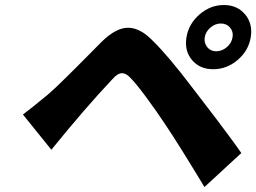

<svg xmlns="http://www.w3.org/2000/svg" viewBox="-20 -741 1025 768"><path d="M799 -592Q795.5 -568.9 808.9 -552.4Q822.4 -535.9 844.8 -535.9Q867.9 -535.9 887.3 -552.4Q906.6 -568.9 910.2 -592Q914.1 -614.3 900.2 -630.7Q886.4 -647 863.3 -647Q840.9 -647 821.7 -630.7Q802.6 -614.3 799 -592ZM725.9 -592Q734.7 -645.6 778.1 -683.2Q821.4 -720.9 875.4 -720.9Q929.3 -720.9 960.6 -683.2Q991.8 -645.6 983 -592Q974.1 -538 930.6 -501.1Q887.1 -464.1 832.7 -464.1Q778.8 -464.1 747.9 -501.1Q717 -538 725.9 -592ZM71.7 -283Q102.6 -305.8 169.7 -361.2Q183.9 -373.2 201.9 -390.1Q219.8 -407 244.5 -431.3Q269.2 -455.6 286.9 -473.4Q304.7 -491.1 337.7 -524.5Q370.7 -557.9 386 -573.2Q443.5 -630 492.2 -630Q540.1 -630 589.1 -579.9Q653.4 -517.4 751.1 -388.1Q759.6 -376.8 794.4 -331.7Q829.2 -286.6 849.3 -259.9Q869.3 -233.3 897.9 -194.8Q926.5 -156.2 945.3 -128.9L797.9 7.1Q688.6 -173.3 641.3 -242.9Q605.8 -296.9 563.9 -353.3Q522 -409.8 502.1 -429Q485.1 -448.2 468 -448.2Q450.3 -448.2 429.3 -424Q321.4 -309.7 185.4 -142Z"/></svg>

Font: Karasuma Gothic
Style: Italic
Weight: 900
Italic angle: -9.39999°
Designer: Rasmus Andersson / Ryoko Nishizuka
Foundry: Genbu
Version: Version 1.00